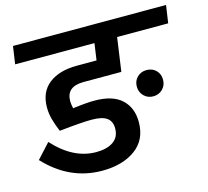

<svg xmlns="http://www.w3.org/2000/svg" viewBox="-101 -808 1012 933"><g transform="rotate(-15 405.0 -342.0)"><path d="M797 -602H540L516 -433H326Q239 -433 239 -360Q239 -345 244 -323Q311 -332 353 -332Q445 -332 490 -290Q535 -248 535 -176Q535 -87 470.5 -40Q406 7 303 7Q139 7 18 -123L85 -196Q183 -88 298 -88Q352 -88 384 -110Q416 -132 416 -176Q416 -212 392 -229Q368 -246 316 -246Q266 -246 153 -234Q138 -270 130 -299.5Q122 -329 122 -359Q122 -437 174 -477.5Q226 -518 315 -518H414L426 -602H27L40 -691H810ZM702 -344Q702 -316 683 -297Q664 -278 636 -278Q608 -278 589 -297Q570 -316 570 -344Q570 -373 589 -391.5Q608 -410 636 -410Q665 -410 683.5 -391.5Q702 -373 702 -344Z"/></g></svg>

Font: FiraGO Medium
Style: Italic
Weight: 500
Italic angle: -8°
Designer: bBox Type GmbH
Foundry: bBox Type GmbH
Version: Version 1.001